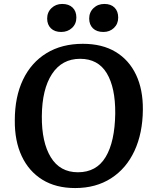

<svg xmlns="http://www.w3.org/2000/svg" viewBox="-20 -938 783 973"><path d="M55 -328Q55 -447 96.5 -534Q138 -621 215.5 -668.5Q293 -716 400 -716Q498 -716 566 -675Q634 -634 669.5 -559Q705 -484 704 -382Q703 -263 661.5 -173.5Q620 -84 543 -34.5Q466 15 361 15Q263 15 194.5 -27.5Q126 -70 90 -147Q54 -224 55 -328ZM192 -349Q191 -217 237.5 -141Q284 -65 375 -65Q469 -65 515.5 -142.5Q562 -220 564 -363Q565 -494 521 -567Q477 -640 386 -640Q294 -640 243.5 -563Q193 -486 192 -349ZM432 -844Q432 -876 454 -897Q476 -918 509 -918Q542 -918 560.5 -899.5Q579 -881 579 -849Q579 -817 557.5 -796.5Q536 -776 504 -776Q470 -776 451 -794.5Q432 -813 432 -844ZM219 -844Q219 -876 241 -897Q263 -918 295 -918Q329 -918 348 -899.5Q367 -881 367 -849Q367 -817 345 -796.5Q323 -776 290 -776Q257 -776 238 -794.5Q219 -813 219 -844Z"/></svg>

Font: Literata 12pt SemiBold
Style: Italic
Weight: 600
Italic angle: -2°
Designer: Latin by Veronika Burian and Jose Scaglione. Greek by Irene Vlachou. Cyrillic by Vera Evstafieva
Foundry: TypeTogether
Version: Version 3.002